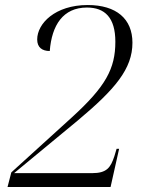

<svg xmlns="http://www.w3.org/2000/svg" viewBox="-20 -744 577 764"><path d="M10 0H420L454 -152H444L435 -122C420 -77 405 -55 346 -55H36L290 -265C438 -389 507 -470 507 -574C507 -669 443 -724 329 -724C199 -724 128 -650 128 -587C128 -555 148 -541 178 -541C186 -644 231 -714 326 -714C397 -714 439 -674 439 -578C439 -471 401 -400 266 -277L25 -58Z"/></svg>

Font: Noto Serif Display Light
Style: Italic
Weight: 300
Italic angle: -12°
Designer: Monotype Design Team
Foundry: Monotype Imaging Inc.
Version: Version 2.009